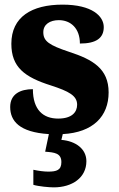

<svg xmlns="http://www.w3.org/2000/svg" viewBox="-20 -570 512 829"><path d="M212 239C292 239 353 197 353 126C353 73 307 39 245 34L251 9C382 2 449 -68 449 -171C449 -274 380 -313 279 -346C192 -375 167 -392 167 -431C167 -465 196 -483 234 -483C285 -483 325 -448 325 -382C396 -382 428 -406 428 -453C428 -500 378 -550 250 -550C117 -550 29 -497 29 -381C29 -280 86 -237 200 -201C277 -176 313 -157 313 -118C313 -86 291 -58 231 -58C167 -58 122 -95 122 -185C68 -185 24 -164 24 -108C24 -48 63 1 191 9L175 85C215 88 245 91 245 130C245 165 224 171 188 171C171 171 147 168 124 163V228C147 235 193 239 212 239Z"/></svg>

Font: Noto Serif Sinhala SemiCondensed Black
Style: Regular
Weight: 900
Width: 4
Designer: Jelle Bosma - Monotype Design Team
Foundry: Monotype Imaging Inc.
Version: Version 2.007